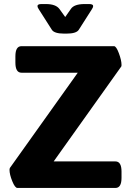

<svg xmlns="http://www.w3.org/2000/svg" viewBox="-20 -928 656 948"><path d="M580 -81V-50Q580 0 550 0H66Q54 0 40.5 -33.5Q27 -67 27 -89Q27 -95 29 -99L364 -569H86Q56 -569 56 -619V-650Q56 -700 86 -700H543Q554 -700 567 -665Q580 -630 580 -608Q580 -602 579 -600L245 -131H550Q580 -131 580 -81ZM440 -898Q440 -892 434 -883L369 -781Q357 -762 308 -762H297Q248 -762 236 -781L171 -883Q165 -892 165 -898Q165 -908 185 -908H207Q256 -908 274 -883L302 -844L330 -884Q346 -908 398 -908H420Q440 -908 440 -898Z"/></svg>

Font: mmAsap
Style: Bold
Weight: 700
Designer: Pablo Cosgaya
Foundry: Omnibus-Type
Version: Version 1.001